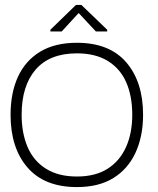

<svg xmlns="http://www.w3.org/2000/svg" viewBox="-20 -747 641 781"><path d="M293 14Q161 14 92 -65.5Q23 -145 23 -280Q23 -369 53 -434.5Q83 -500 143 -536.5Q203 -573 293 -573Q425 -573 493.5 -493.5Q562 -414 562 -280Q562 -193 531.5 -126.5Q501 -60 441.5 -23Q382 14 293 14ZM293 -29Q368 -29 417.5 -60.5Q467 -92 492.5 -148.5Q518 -205 518 -280Q518 -356 493.5 -412Q469 -468 418.5 -499Q368 -530 293 -530Q182 -530 125 -464Q68 -398 68 -280Q68 -206 92 -149.5Q116 -93 166.5 -61Q217 -29 293 -29ZM185 -619V-626L289 -727H311L416 -626V-619H370L301 -693H299L231 -619Z"/></svg>

Font: Darker Grotesque Light
Style: Regular
Weight: 400
Version: Version 1.000;gftools[0.9.28]